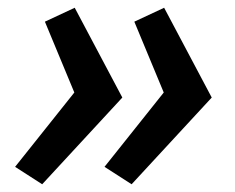

<svg xmlns="http://www.w3.org/2000/svg" viewBox="-20 -532 607 496"><path d="M89 -56 19 -101 172 -293 96 -476 173 -512 296 -280ZM320 -56 250 -101 403 -293 327 -476 404 -512 527 -280Z"/></svg>

Font: Ubuntu Sans SemiBold
Style: Italic
Weight: 600
Italic angle: -13.5°
Designer: Dalton Maag Ltd
Foundry: Dalton Maag Ltd
Version: Version 1.006